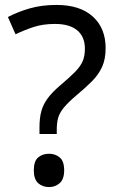

<svg xmlns="http://www.w3.org/2000/svg" viewBox="-20 -744 474 778"><path d="M140 -228Q140 -266 147.5 -293.5Q155 -321 173.5 -346Q192 -371 224 -398Q263 -431 284.5 -453Q306 -475 315 -496Q324 -517 324 -547Q324 -595 293 -621Q262 -647 203 -647Q154 -647 116 -634.5Q78 -622 43 -605L12 -675Q52 -696 100.5 -710Q149 -724 209 -724Q304 -724 356 -677Q408 -630 408 -549Q408 -504 393.5 -472.5Q379 -441 352.5 -414.5Q326 -388 290 -358Q257 -330 239.5 -309Q222 -288 216 -267.5Q210 -247 210 -218V-201H140ZM117 -54Q117 -91 134.5 -106Q152 -121 179 -121Q204 -121 222 -106Q240 -91 240 -54Q240 -18 222 -2Q204 14 179 14Q152 14 134.5 -2Q117 -18 117 -54Z"/></svg>

Font: Noto Sans Phoenician
Style: Regular
Weight: 400
Designer: Monotype Design Team
Foundry: Monotype Imaging Inc.
Version: Version 2.001; ttfautohint (v1.8.4.7-5d5b)